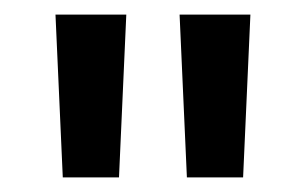

<svg xmlns="http://www.w3.org/2000/svg" viewBox="-20 -770 419 263"><path d="M66 -527 56 -750H153L143 -527ZM236 -527 226 -750H323L313 -527Z"/></svg>

Font: Gmarket Sans TTF Medium
Style: Regular
Weight: 500
Designer: Creative Director : Sungho Lee; Art Director : Kiwoong Choi; Project Manager : Sori Yang, Jongwook Yoon; Font Designer :
Foundry: Sandoll Inc.
Version: Version 1.000;hotconv 1.0.109;makeotfexe 2.5.65596